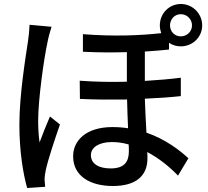

<svg xmlns="http://www.w3.org/2000/svg" viewBox="-20 -884 1040 961"><path d="M435 -108C435 -146 475 -173 540 -173C568 -173 596 -169 624 -161C625 -148 625 -136 625 -127C625 -77 605 -41 534 -41C474 -41 435 -64 435 -108ZM238 -750 128 -760C127 -734 124 -702 120 -677C108 -597 77 -409 77 -260C77 -125 96 -13 116 57L206 51C205 39 204 23 203 13C203 2 206 -18 209 -32C220 -84 254 -186 280 -261L230 -301C214 -264 193 -212 178 -171C173 -207 171 -244 171 -280C171 -387 200 -592 218 -674C221 -692 232 -732 238 -750ZM831 -757C831 -788 854 -813 885 -813C916 -813 941 -788 941 -757C941 -726 916 -702 885 -702C854 -702 831 -726 831 -757ZM780 -757C780 -743 783 -730 787 -718C679 -706 546 -701 395 -713V-625C474 -621 547 -621 615 -623V-475C539 -473 459 -474 379 -480L380 -389C459 -385 539 -385 616 -386C617 -339 619 -288 621 -242C596 -246 570 -248 543 -248C409 -248 346 -179 346 -102C346 -2 432 47 545 47C663 47 718 -6 718 -91C718 -101 718 -112 717 -123C772 -94 825 -53 871 -5L923 -92C879 -132 809 -187 713 -220C710 -272 707 -330 705 -390C772 -393 833 -397 885 -403V-495C831 -488 770 -483 705 -479V-626C749 -629 789 -632 826 -636V-670C843 -658 863 -652 885 -652C944 -652 992 -698 992 -757C992 -816 944 -864 885 -864C826 -864 780 -816 780 -757Z"/></svg>

Font: Source Han Sans JP Medium
Style: Regular
Weight: 500
Designer: Ryoko NISHIZUKA 西塚涼子 (kana, bopomofo & ideographs); Paul D. Hunt (Latin, Greek & Cyrillic); Sandoll Communications 산돌커뮤니
Foundry: Adobe
Version: Version 2.002;hotconv 1.0.116;makeotfexe 2.5.65601